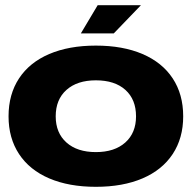

<svg xmlns="http://www.w3.org/2000/svg" viewBox="-20 -708 740 741"><path d="M687 -259Q687 -175 646.5 -113.5Q606 -52 530 -19.5Q454 13 350 13Q246 13 170 -19.5Q94 -52 53.5 -113.5Q13 -175 13 -259Q13 -344 53.5 -405.5Q94 -467 170 -499.5Q246 -532 350 -532Q454 -532 530 -499.5Q606 -467 646.5 -405.5Q687 -344 687 -259ZM350 -121Q422 -121 463.5 -158Q505 -195 505 -259Q505 -324 464 -361Q423 -398 350 -398Q278 -398 236.5 -361Q195 -324 195 -259Q195 -195 236.5 -158Q278 -121 350 -121ZM357 -688H524L419 -579H292Z"/></svg>

Font: Non Bureau Extended
Style: Bold
Weight: 700
Width: 7
Designer: Jona Saucedo
Foundry: Non Foundry
Version: Version 1.000; ttfautohint (v1.8.4)